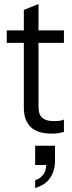

<svg xmlns="http://www.w3.org/2000/svg" viewBox="-20 -663 361 967"><path d="M241 10Q169 10 134.5 -23.5Q100 -57 100 -121V-613L174 -643V-123Q174 -87 192.5 -70Q211 -53 253 -53Q270 -53 282.5 -55Q295 -57 302 -61V1Q292 5 275.5 7.5Q259 10 241 10ZM14 -447V-510H302V-447ZM157 284V245Q185 235 199 215Q213 195 213 164L241 168H157V71H257V146Q257 197 232.5 233Q208 269 157 284Z"/></svg>

Font: Instrument Sans SemiCondensed
Style: Regular
Weight: 400
Width: 4
Designer: Rodrigo Fuenzalida
Foundry: fragTYPE
Version: Version 1.000;gftools[0.9.28]